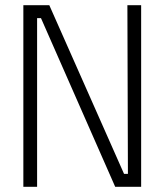

<svg xmlns="http://www.w3.org/2000/svg" viewBox="-20 -720 635 740"><path d="M471 -700H524V0H424L138 -650H123V0H70V-700H170L458 -50H473Z"/></svg>

Font: Phudu Light Light
Style: Regular
Weight: 300
Version: Version 1.005;gftools[0.9.23]